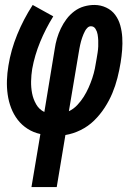

<svg xmlns="http://www.w3.org/2000/svg" viewBox="-20 -540 540 775"><path d="M107 215 143 1Q115 -5 91.5 -20Q68 -35 51.5 -56.5Q35 -78 25 -104Q15 -130 11 -158.5Q7 -187 8 -216Q9 -245 14 -275Q24 -338 49.5 -400.5Q75 -463 112 -520L195 -474Q164 -424 142 -370.5Q120 -317 110 -262Q106 -237 105.5 -212Q105 -187 109.5 -163.5Q114 -140 126 -119Q138 -98 159 -88L201 -343Q204 -364 210 -384.5Q216 -405 225.5 -425Q235 -445 248.5 -463Q262 -481 280 -494.5Q298 -508 319 -514Q340 -520 361 -520Q386 -520 408.5 -509.5Q431 -499 445 -480Q459 -461 465.5 -437.5Q472 -414 473.5 -389Q475 -364 473 -338.5Q471 -313 467 -288Q462 -257 454 -225.5Q446 -194 433.5 -164Q421 -134 402.5 -105.5Q384 -77 360 -53.5Q336 -30 305.5 -15Q275 0 244 5L209 215ZM258 -91Q277 -100 292 -116Q307 -132 318 -149.5Q329 -167 337.5 -186Q346 -205 352.5 -224.5Q359 -244 363 -263.5Q367 -283 370 -303Q372 -315 374 -327.5Q376 -340 376.5 -352.5Q377 -365 376.5 -377Q376 -389 374 -401Q372 -413 365.5 -423.5Q359 -434 347 -434Q339 -434 333 -428Q327 -422 323.5 -415.5Q320 -409 317 -402Q314 -395 311.5 -387.5Q309 -380 307 -373Q305 -366 303.5 -358.5Q302 -351 300.5 -343.5Q299 -336 298 -329Z"/></svg>

Font: Iosevka SS04 Semibold Oblique
Style: Regular
Weight: 600
Italic angle: -9°
Monospace: yes
Designer: Belleve Invis
Foundry: Belleve Invis
Version: Version 19.0.0; ttfautohint (v1.8.4)